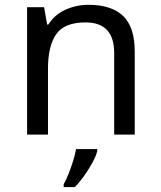

<svg xmlns="http://www.w3.org/2000/svg" viewBox="-20 -553 661 789"><path d="M343.8 -533.2Q438 -533.2 485.8 -487.5Q533.7 -441.9 533.7 -340.8V0H449.2V-335Q449.2 -460.9 331.5 -460.9Q244.1 -460.9 210.7 -412.1Q177.2 -363.3 177.2 -271.5V0H91.3V-523.4H161.1L173.8 -452.1H178.7Q204.6 -493.2 249.3 -513.2Q293.9 -533.2 343.8 -533.2ZM379.4 59.6V68.4Q375.5 85.9 361.3 112.5Q347.2 139.2 327.6 167Q308.1 194.8 287.6 215.8H241.7V204.1Q251 188 261.5 161.9Q272 135.7 280.5 108.2Q289.1 80.6 292.5 59.6Z"/></svg>

Font: Lunasima
Style: Regular
Weight: 400
Designer: The DocRepair Project, Monotype Design Team
Foundry: Google
Version: Version 2.009